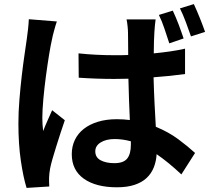

<svg xmlns="http://www.w3.org/2000/svg" viewBox="-20 -863 1040 939"><path d="M914 -685Q903 -717 889 -754.5Q875 -792 860 -822L928 -843Q935 -828 942.5 -810.5Q950 -793 957.5 -774.5Q965 -756 971.5 -738.5Q978 -721 983 -707ZM808 -651Q797 -684 784.5 -722Q772 -760 757 -790L825 -811Q832 -796 839.5 -778.5Q847 -761 854 -742.5Q861 -724 867 -706.5Q873 -689 878 -675ZM258 -758Q255 -750 251.5 -738Q248 -726 244.5 -713Q241 -700 238 -688Q235 -676 234 -669Q228 -644 220 -595Q212 -546 204.5 -490Q197 -434 192 -378.5Q187 -323 187 -286Q187 -272 188 -255Q189 -238 191 -222Q201 -248 212.5 -273.5Q224 -299 235 -324L297 -275Q286 -244 275.5 -211Q265 -178 255 -146.5Q245 -115 237 -87Q229 -59 225 -39Q223 -28 221.5 -14.5Q220 -1 220 7Q220 15 220 26.5Q220 38 221 49L110 56Q94 5 82 -76.5Q70 -158 70 -259Q70 -315 75 -376Q80 -437 86.5 -493Q93 -549 100 -596Q107 -643 111 -672Q114 -693 117 -719.5Q120 -746 121 -769ZM620 -172Q579 -183 541 -183Q499 -183 472.5 -166.5Q446 -150 446 -123Q446 -93 472.5 -79Q499 -65 539 -65Q584 -65 602 -87.5Q620 -110 620 -155ZM885 -501Q850 -496 811 -492Q772 -488 731 -485Q733 -413 736 -353.5Q739 -294 742 -243Q805 -217 852 -182Q899 -147 934 -115L867 -10Q803 -70 746 -109Q744 -74 732 -44Q720 -14 697 7.5Q674 29 638 41Q602 53 552 53Q449 53 390 11Q331 -31 331 -109Q331 -147 346 -178.5Q361 -210 389.5 -232.5Q418 -255 459 -267.5Q500 -280 551 -280Q568 -280 584 -279Q600 -278 615 -276Q613 -322 611 -373.5Q609 -425 608 -478Q590 -478 572.5 -477.5Q555 -477 538 -477Q452 -477 365 -483L364 -602Q449 -593 538 -593Q555 -593 572.5 -593Q590 -593 607 -594Q607 -630 606.5 -658.5Q606 -687 606 -703Q606 -715 604 -734.5Q602 -754 599 -768H741Q739 -754 737.5 -737.5Q736 -721 735 -705Q734 -688 733 -661.5Q732 -635 732 -602Q773 -606 811.5 -611.5Q850 -617 885 -625Z"/></svg>

Font: SpoqaHanSansJP-Bold
Style: Regular
Weight: 700
Designer: [Source Han Sans]
Ryoko NISHIZUKA  (kana & ideographs); Paul D. Hunt (Latin, Greek & Cyrillic); Wenlong ZHANG  (bopomofo
Foundry: Spoqa (http://bi.spoqa.com)
Version: Version 1.002.20150607